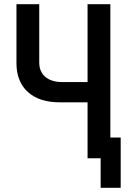

<svg xmlns="http://www.w3.org/2000/svg" viewBox="-20 -750 640 910"><path d="M395 0V-265H264Q166 -265 112 -314Q58 -363 58 -451V-730H166V-454Q166 -410 195 -385.5Q224 -361 276 -361H395V-730H503V-98H552V140H457V0Z"/></svg>

Font: Pitagon Sans Mono SemiBold
Style: Regular
Weight: 600
Monospace: yes
Designer: Travis Tran
Foundry: Pitagon
Version: Version 1.001; ttfautohint (v1.8.4.7-5d5b);gftools[0.9.26]